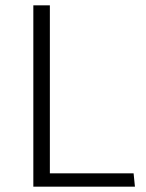

<svg xmlns="http://www.w3.org/2000/svg" viewBox="-20 -700 547 720"><path d="M486 0H105V-680H167V-50H481Z"/></svg>

Font: Palanquin Light
Style: Regular
Weight: 300
Designer: Pria Ravichandran
Version: Version 1.0.4